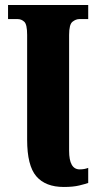

<svg xmlns="http://www.w3.org/2000/svg" viewBox="-20 -734 396 764"><path d="M234 10Q161 10 124.5 -32.5Q88 -75 88 -178V-595Q88 -637 76.5 -647.5Q65 -658 51 -658H12V-714H331V-658H295Q282 -658 268.5 -647.5Q255 -637 255 -595V-134Q255 -60 297 -60Q316 -60 331 -66V-6Q320 -2 295.5 4Q271 10 234 10Z"/></svg>

Font: Noto Serif ExtraCondensed Black
Style: Regular
Weight: 900
Width: 2
Designer: Monotype Design Team
Foundry: Monotype Imaging Inc.
Version: Version 2.015; ttfautohint (v1.8.4.7-5d5b)